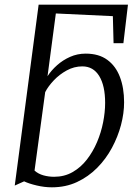

<svg xmlns="http://www.w3.org/2000/svg" viewBox="-20 -790 588 820"><path d="M201.5 10Q170 10 137 2.2Q104 -5.5 83 -15.5L43 2.5L145 -770H526.5L507 -605.5H465L462 -721L218.5 -732.5L183 -464.5Q199 -489.5 223.8 -511.5Q248.5 -533.5 279.5 -547.2Q310.5 -561 346 -561Q402 -561 438.2 -534.5Q474.5 -508 492.2 -461.2Q510 -414.5 510 -353Q510 -306.5 496.8 -256.2Q483.5 -206 458 -158.5Q432.5 -111 394.8 -73Q357 -35 308.8 -12.5Q260.5 10 201.5 10ZM211 -35Q255 -35 290 -55Q325 -75 351 -108.5Q377 -142 394.5 -183.2Q412 -224.5 420.5 -268Q429 -311.5 429 -350.5Q429 -424 403.8 -465.2Q378.5 -506.5 331.5 -506.5Q296.5 -506.5 265 -489.2Q233.5 -472 209.5 -446.5Q185.5 -421 173 -396.5L127.5 -61.5Q143 -47.5 165.2 -41.2Q187.5 -35 211 -35Z"/></svg>

Font: Merriweather 36pt Light
Style: Italic
Weight: 300
Italic angle: -7.8°
Version: Version 2.101